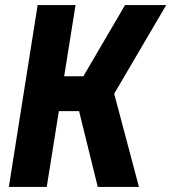

<svg xmlns="http://www.w3.org/2000/svg" viewBox="-20 -740 678 760"><path d="M15 0 129 -720H279L234 -438H310L475 -720H638L432 -369L530 0H367L293 -300H213L165 0Z"/></svg>

Font: JetBrains Mono ExtraBold
Style: Italic
Weight: 800
Designer: Philipp Nurullin, Konstantin Bulenkov
Foundry: JetBrains
Version: Version 1.000; ttfautohint (v1.8.3)